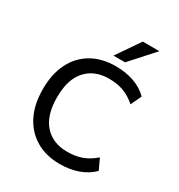

<svg xmlns="http://www.w3.org/2000/svg" viewBox="-216 -1079 1146 1232"><g transform="rotate(30 357.0 -463.5)"><path d="M411 10Q309 10 234 -34Q159 -78 118 -159Q77 -240 77 -353Q77 -466 117.5 -546.5Q158 -627 233 -670.5Q308 -714 411 -714Q485 -714 546 -692.5Q607 -671 650 -628L613 -549Q567 -589 519.5 -606Q472 -623 413 -623Q306 -623 244 -554.5Q182 -486 182 -353Q182 -220 243.5 -151Q305 -82 413 -82Q472 -82 519.5 -99Q567 -116 613 -156L650 -77Q607 -34 546 -12Q485 10 411 10ZM362 -765 480 -937H603L448 -765Z"/></g></svg>

Font: Nunito Sans 7pt Medium
Style: Regular
Weight: 500
Designer: Vernon Adams
Foundry: Vernon Adams
Version: Version 3.101;gftools[0.9.27]